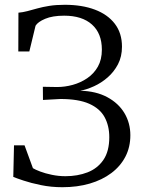

<svg xmlns="http://www.w3.org/2000/svg" viewBox="-20 -771 592 802"><path d="M240.5 11Q193.5 11 151 2.2Q108.5 -6.5 78 -16.8Q47.5 -27 35.5 -32L38.5 -164H82.5L117.5 -68.5Q127 -62.5 148 -54.5Q169 -46.5 196.8 -40.8Q224.5 -35 253.5 -35Q304 -35 345.5 -51Q387 -67 411.8 -103Q436.5 -139 436.5 -198Q436.5 -245.5 417 -281.5Q397.5 -317.5 352.8 -337.5Q308 -357.5 232.5 -357.5L159.5 -353.5L159 -408.5L218.5 -407.5Q251 -407.5 283.8 -416.5Q316.5 -425.5 344.2 -444.2Q372 -463 388.8 -492.5Q405.5 -522 405.5 -563.5Q405.5 -631.5 364.2 -668.5Q323 -705.5 248 -705.5Q199.5 -705.5 168.8 -692.5Q138 -679.5 128.5 -663.5L102.5 -556H56.5L57 -718Q75 -719.5 94.2 -724.5Q113.5 -729.5 135.8 -735.8Q158 -742 186 -746.5Q214 -751 250.5 -751Q322.5 -751 376.2 -730.8Q430 -710.5 459.8 -671.5Q489.5 -632.5 489.5 -576Q489.5 -534.5 472.8 -502.5Q456 -470.5 429.5 -447.5Q403 -424.5 372.8 -410.8Q342.5 -397 315 -392Q381 -390.5 428 -365.2Q475 -340 499.8 -298.5Q524.5 -257 524.5 -206Q524.5 -156.5 503.8 -116.5Q483 -76.5 445 -48Q407 -19.5 355 -4.2Q303 11 240.5 11Z"/></svg>

Font: Merriweather 36pt Light
Style: Regular
Weight: 300
Designer: Eben Sorkin
Foundry: Eben Sorkin
Version: Version 2.100